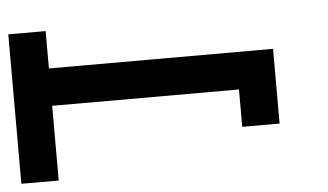

<svg xmlns="http://www.w3.org/2000/svg" viewBox="-38 -456 875 512"><g transform="rotate(-5 400.0 -200.0)"><path d="M700 -300H100V-400H0V0H100V-200H600V-100H700Z"/></g></svg>

Font: Broadcast
Style: Regular
Weight: 400
Designer: Mıchael Chrıstophersson
Foundry: Aeriform
Version: Version 1.000;PS 001.000;hotconv 1.0.88;makeotf.lib2.5.64775